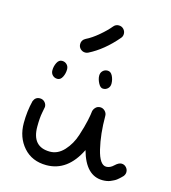

<svg xmlns="http://www.w3.org/2000/svg" viewBox="-101 -742 732 824"><g transform="rotate(15 265.0 -330.0)"><path d="M330 -460Q344 -460 352 -444Q360 -428 360 -410Q360 -397 351.5 -388.5Q343 -380 330 -380Q318 -380 309 -397.5Q300 -415 300 -430Q300 -443 308.5 -451.5Q317 -460 330 -460ZM130 -450Q143 -450 151.5 -441.5Q160 -433 160 -420Q160 -402 152 -386Q144 -370 130 -370Q117 -370 108.5 -378.5Q100 -387 100 -400Q100 -418 108 -434Q116 -450 130 -450ZM216 -510Q204 -510 195 -518.5Q186 -527 186 -540Q186 -558 203 -567Q228 -579 257 -603.5Q286 -628 303 -649Q312 -660 326 -660Q339 -660 347.5 -651Q356 -642 356 -630Q356 -619 349 -611Q293 -545 229 -513Q223 -510 216 -510ZM491 -90Q503 -90 511.5 -81Q520 -72 520 -60Q520 -50 513 -41L510 -38Q508 -36 505.5 -33.5Q503 -31 498.5 -27Q494 -23 489.5 -19.5Q485 -16 478 -12.5Q471 -9 464 -6Q457 -3 448 -1.5Q439 0 430 0Q355 0 326 -106Q274 0 180 0Q116 0 78 -43Q40 -86 40 -150Q40 -202 52 -250Q60 -270 80 -270Q93 -270 101.5 -261Q110 -252 110 -240Q110 -238 105 -213.5Q100 -189 100 -150Q100 -60 180 -60Q215 -60 242.5 -90Q270 -120 283.5 -162Q297 -204 303 -232.5Q309 -261 310 -274Q312 -284 320 -292Q328 -300 340 -300Q352 -300 361 -291Q370 -282 370 -270Q370 -189 385.5 -124.5Q401 -60 430 -60Q447 -60 462.5 -75Q478 -90 491 -90Z"/></g></svg>

Font: Pecita
Style: Book
Weight: 400
Width: 7
Version: Version 4.3